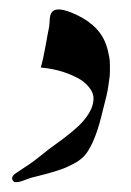

<svg xmlns="http://www.w3.org/2000/svg" viewBox="-20 -379 273 400"><path d="M64.9 -238.3Q69.8 -254.4 75.2 -284.9Q80.6 -315.4 82.5 -323.7Q83 -327.1 83.3 -334Q83.5 -340.8 84.7 -346.2Q85.9 -351.6 89.4 -355Q98.6 -364.3 127 -353.5Q183.1 -331.5 199.7 -289.6Q202.6 -282.2 204.6 -274.2Q206.5 -266.1 207.8 -259.3Q209 -252.4 209 -242.9Q209 -233.4 209 -227.8Q209 -222.2 207.3 -211.4Q205.6 -200.7 205.1 -196Q204.6 -191.4 201.9 -179.7Q199.2 -168 198.2 -164.8Q197.3 -161.6 194.1 -148.7Q190.9 -135.7 190.4 -133.8Q177.7 -84 159.7 -59.1Q155.3 -53.2 148.9 -47.9Q142.6 -42.5 133.3 -37.8Q124 -33.2 117.2 -30Q110.4 -26.9 97.4 -22.9Q84.5 -19 79.6 -17.6Q74.7 -16.1 60.8 -12.7Q46.9 -9.3 45.4 -8.8Q43.5 -8.3 36.9 -5.9Q30.3 -3.4 25.6 -1.7Q21 0 14.9 0.5Q8.8 1 7.3 -2.4Q1 -10.3 13.7 -18.6Q19 -22.5 30.5 -29.8Q42 -37.1 50.5 -43.5Q59.1 -49.8 66.9 -56.2Q75.7 -64 101.8 -82.8Q127.9 -101.6 145 -117.9Q162.1 -134.3 170.4 -152.8Q174.8 -164.1 174.8 -173.3Q174.8 -182.6 170.2 -190.4Q165.5 -198.2 158.4 -204.8Q151.4 -211.4 141.6 -216.6Q131.8 -221.7 121.8 -225.6Q111.8 -229.5 101.1 -232.2Q90.3 -234.9 81.3 -236.3Q72.3 -237.8 64.9 -238.3Z"/></svg>

Font: Dehalvi Khush Khat
Style: Regular
Weight: 400
Version: Version 002.500